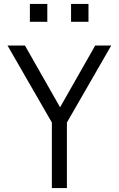

<svg xmlns="http://www.w3.org/2000/svg" viewBox="-20 -950 600 970"><path d="M242 0V-331L18 -720H106L300 -379H267L461 -720H542L318 -331V0ZM339 -840V-930H427V-840ZM131 -840V-930H219V-840Z"/></svg>

Font: Instrument Sans SemiCondensed
Style: Regular
Weight: 400
Width: 4
Designer: Rodrigo Fuenzalida
Foundry: fragTYPE
Version: Version 1.000;gftools[0.9.28]